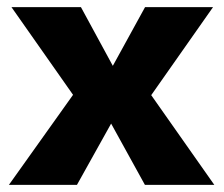

<svg xmlns="http://www.w3.org/2000/svg" viewBox="-20 -520 629 540"><path d="M207.6 -500 329.6 -275.4 385.6 -280.4 582.8 0H387.6L262 -227.8L203.2 -228L12.2 -500ZM579.2 -500 389.6 -230 327 -234.2 196.4 0H5L205.6 -281.6L263.8 -273.8L388 -500Z"/></svg>

Font: Work Sans
Style: Regular
Weight: 400
Designer: Wei Huang
Foundry: Wei Huang
Version: Version 2.006; ttfautohint (v1.8.1.43-b0c9)